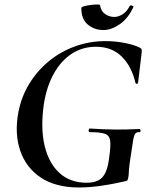

<svg xmlns="http://www.w3.org/2000/svg" viewBox="-20 -818 673 850"><path d="M330 12Q226 12 160.5 -32Q95 -76 69.5 -151Q44 -226 61 -319Q74 -389 109.5 -447Q145 -505 197 -547.5Q249 -590 313 -613Q377 -636 447 -636Q491 -636 533.5 -627.5Q576 -619 599 -607Q606 -603 607 -599Q608 -595 607 -584L591 -450Q590 -447 585.5 -447Q581 -447 580 -450Q563 -524 519 -567.5Q475 -611 405 -611Q345 -611 297.5 -580Q250 -549 218 -491.5Q186 -434 174 -356Q159 -251 177.5 -173Q196 -95 243.5 -52Q291 -9 363 -9Q395 -9 415.5 -19.5Q436 -30 447.5 -55.5Q459 -81 464 -126Q471 -174 467.5 -196.5Q464 -219 443.5 -226Q423 -233 377 -233Q372 -233 372.5 -241Q373 -249 377 -249Q438 -245 489.5 -244.5Q541 -244 598 -247Q601 -247 602 -240Q603 -233 598 -233Q585 -234 579 -226.5Q573 -219 569 -194Q565 -169 557 -116Q552 -83 551 -67Q550 -51 549.5 -43.5Q549 -36 547 -28Q546 -22 544 -20Q542 -18 536 -16Q485 -4 431 4Q377 12 330 12ZM438 -685Q398 -685 369 -709Q340 -733 340 -782Q340 -787 352.5 -790.5Q365 -794 381.5 -796Q398 -798 410.5 -798Q423 -798 423 -795Q426 -770 444.5 -756.5Q463 -743 486 -743Q504 -743 522.5 -754.5Q541 -766 554 -791Q558 -796 565 -793Q572 -790 571 -788Q548 -737 510.5 -711Q473 -685 438 -685Z"/></svg>

Font: Cormorant
Style: Bold Italic
Weight: 700
Italic angle: -10°
Designer: Christian Thalmann (Catharsis Fonts)
Foundry: Catharsis Fonts
Version: Version 4.000